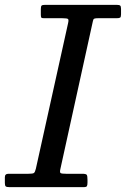

<svg xmlns="http://www.w3.org/2000/svg" viewBox="-60 -770 518 790"><path d="M-40 -17V-41Q-40 -55 -25 -55H57Q74.5 -55 79.2 -58Q84 -61 87.5 -75.5L220 -674Q223.5 -688.5 219.8 -691.8Q216 -695 197 -695H121Q111.5 -695 109.8 -698Q108 -701 108 -710.5V-732Q108 -743.5 111 -746.8Q114 -750 125 -750H420Q430.5 -750 434.2 -747.2Q438 -744.5 438 -733V-711Q438 -700 434.2 -697.5Q430.5 -695 419 -695H342Q326.5 -695 324.5 -690.2Q322.5 -685.5 320 -673L188.5 -75Q185 -60.5 189.5 -57.8Q194 -55 212 -55H278Q294 -55 297 -50.5Q300 -46 300 -30V-19Q300 -8 297.5 -4Q295 0 284 0H-21Q-32.5 0 -36.2 -3Q-40 -6 -40 -17Z"/></svg>

Font: Besley
Style: Italic
Weight: 400
Italic angle: -13°
Designer: Owen Earl
Foundry: indestructible type*
Version: Version 4.000; ttfautohint (v1.8.4.7-5d5b)